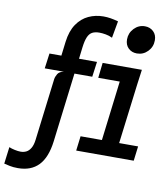

<svg xmlns="http://www.w3.org/2000/svg" viewBox="-253 -904 979 1152"><g transform="rotate(10 236.5 -328.0)"><path d="M-65 164.5Q-94 164.5 -114.8 160Q-135.5 155.5 -150 152L-137 49.5Q-122 56 -101.8 60.2Q-81.5 64.5 -66 64.5Q-47.5 64.5 -31.8 56.8Q-16 49 -4.8 30Q6.5 11 10.5 -21.5L57 -399Q59 -414 69.2 -431.2Q79.5 -448.5 107 -453H-10L2.5 -545.5H75L85.5 -631.5Q94 -698.5 122.5 -740.2Q151 -782 193 -801.5Q235 -821 283.5 -821Q305.5 -821 327.2 -817.5Q349 -814 374 -807L355.5 -704Q336.5 -713.5 315 -717.2Q293.5 -721 276 -721Q249.5 -721 232.5 -711.8Q215.5 -702.5 205.8 -679.8Q196 -657 191 -616.5L182.5 -545.5H292L279.5 -453H171L119 -30.5Q106.5 69 60.5 116.8Q14.5 164.5 -65 164.5ZM261.5 0 272.5 -89H402.5L447 -453H316L326.5 -545.5H565.5L553 -453L507.5 -89H623L612 0ZM518.5 -637Q487 -637 466.5 -656.8Q446 -676.5 446 -710Q446 -749 473.2 -777.5Q500.5 -806 539 -806Q570 -806 590.8 -786.2Q611.5 -766.5 611.5 -733Q611.5 -693 584.2 -665Q557 -637 518.5 -637Z"/></g></svg>

Font: Spline Sans Mono Medium
Style: Italic
Weight: 500
Italic angle: -4°
Monospace: yes
Designer: Eben Sorkin, Mirko Velimirovic
Foundry: Sorkin Type
Version: Version 1.004